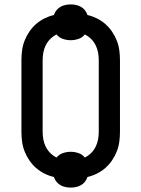

<svg xmlns="http://www.w3.org/2000/svg" viewBox="-20 -802 640 869"><path d="M300 47Q288 47 276 44.5Q264 42 253.5 36Q243 30 235.5 20.5Q228 11 224 -1Q202 -6 181 -16.5Q160 -27 143 -42Q126 -57 113 -76Q100 -95 91.5 -116.5Q83 -138 80 -160.5Q77 -183 77 -206V-529Q77 -552 80 -574.5Q83 -597 91.5 -618.5Q100 -640 113 -659Q126 -678 143 -693Q160 -708 181 -718.5Q202 -729 224 -734Q228 -746 235.5 -755.5Q243 -765 253.5 -771Q264 -777 276 -779.5Q288 -782 300 -782Q312 -782 324 -779.5Q336 -777 346.5 -771Q357 -765 364.5 -755.5Q372 -746 376 -734Q398 -729 419 -718.5Q440 -708 457 -693Q474 -678 487 -659Q500 -640 508.5 -618.5Q517 -597 520 -574.5Q523 -552 523 -529V-206Q523 -183 520 -160.5Q517 -138 508.5 -116.5Q500 -95 487 -76Q474 -57 457 -42Q440 -27 419 -16.5Q398 -6 376 -1Q372 11 364.5 20.5Q357 30 346.5 36Q336 42 324 44.5Q312 47 300 47ZM364 -89Q380 -97 392.5 -109.5Q405 -122 413 -138Q421 -154 424 -171.5Q427 -189 427 -206V-529Q427 -546 424 -563.5Q421 -581 413 -597Q405 -613 392.5 -625.5Q380 -638 364 -646Q353 -632 335.5 -626Q318 -620 300 -620Q282 -620 264.5 -626Q247 -632 236 -646Q220 -638 207.5 -625.5Q195 -613 187 -597Q179 -581 176 -563.5Q173 -546 173 -529V-206Q173 -189 176 -171.5Q179 -154 187 -138Q195 -122 207.5 -109.5Q220 -97 236 -89Q247 -103 264.5 -109Q282 -115 300 -115Q318 -115 335.5 -109Q353 -103 364 -89Z"/></svg>

Font: Iosevka Aile Medium
Style: Regular
Weight: 500
Designer: Belleve Invis
Foundry: Belleve Invis
Version: Version 27.3.5; ttfautohint (v1.8.4)